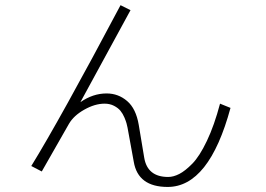

<svg xmlns="http://www.w3.org/2000/svg" viewBox="-20 -740 1040 752"><path d="M102.5 -89.8Q213.9 -270.5 452.1 -719.7L491.2 -700.2L294.9 -339.8Q343.8 -374 397.5 -374Q443.4 -374 478 -344.2Q512.7 -314.5 523.4 -251L544.9 -122.1Q557.6 -46.9 638.7 -46.9Q659.2 -46.9 682.1 -58.6Q705.1 -70.3 733.4 -99.1Q761.7 -127.9 790.5 -188.5Q819.3 -249 841.8 -334L882.8 -317.4Q798.8 -7.8 636.7 -7.8Q520.5 -7.8 503.9 -106.4L479.5 -240.2Q477.5 -249 475.6 -256.8Q473.6 -264.6 467.3 -279.8Q460.9 -294.9 451.7 -306.2Q442.4 -317.4 426.3 -325.7Q410.2 -334 389.6 -334Q351.6 -334 310.1 -310.5Q268.6 -287.1 250 -254.9L143.6 -68.4Z"/></svg>

Font: Gothic A1 ExtraLight
Style: Regular
Weight: 275
Designer: HanYang I&C Co.,Ltd.
Foundry: HanYang I&C Co.,Ltd.
Version: Version 2.50